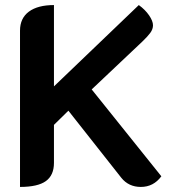

<svg xmlns="http://www.w3.org/2000/svg" viewBox="-20 -729 694 758"><path d="M59 -608Q59 -657 94 -683Q129 -709 193 -709V-388L528 -709Q553 -691 568.5 -668.5Q584 -646 584 -629Q584 -614 573.5 -599.5Q563 -585 542 -565L342 -376L617 -33Q586 9 536 9Q488 9 459 -27L250 -292L193 -236V-86Q193 -37 161 -14Q129 9 59 9Z"/></svg>

Font: K2D
Style: Bold
Weight: 700
Designer: Katatrad Aksorn Co.,Ltd.
Foundry: Cadson Demak Co.,Ltd.
Version: Version 1.000; ttfautohint (v1.6)